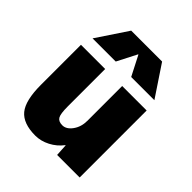

<svg xmlns="http://www.w3.org/2000/svg" viewBox="-212 -907 1054 1054"><g transform="rotate(45 315.5 -380.0)"><path d="M317 -705 258 -590H78L198 -770H438L558 -590H378L319 -705ZM387 -70Q359 -33 317.5 -11.5Q276 10 233 10Q139 10 98.5 -39Q58 -88 58 -210V-520H246V-230Q246 -172 257 -153.5Q268 -135 298 -135Q329 -135 353.5 -169Q378 -203 378 -250V-520H568V0H393L389 -70Z"/></g></svg>

Font: M PLUS 1p Black
Style: Regular
Weight: 900
Version: Version 1.061